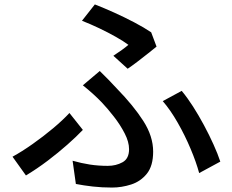

<svg xmlns="http://www.w3.org/2000/svg" viewBox="-20 -803 1040 860"><path d="M487.8 -553.2Q507.3 -565.9 525.9 -579.3Q544.4 -592.8 555.2 -602.1Q533.7 -618.2 499.3 -637.7Q464.8 -657.2 424.8 -676.3Q384.8 -695.3 347.2 -710L404.8 -783.2Q444.8 -767.6 491.5 -746.6Q538.1 -725.6 581.8 -702.6Q625.5 -679.7 657.2 -658.2L681.2 -594.2Q668.5 -584 645.3 -565.4Q622.1 -546.9 596.4 -527.3Q570.8 -507.8 551.8 -495.1ZM305.2 -83Q344.7 -71.8 382.8 -65.9Q420.9 -60.1 462.9 -60.1Q499.5 -60.1 528.8 -76.2Q558.1 -92.3 558.1 -134.8Q558.1 -167.5 538.3 -205.8Q518.6 -244.1 490.2 -280.5Q461.9 -316.9 436 -344.2Q398.9 -382.8 351.1 -420.9L426.8 -484.9Q447.3 -464.8 466.3 -445.6Q485.4 -426.3 503.9 -405.8Q578.1 -329.6 622.1 -261Q666 -192.4 666 -124Q666 -60.1 637.9 -25.1Q609.9 9.8 567.4 23.4Q524.9 37.1 481.9 37.1Q437 37.1 395.8 32.5Q354.5 27.8 319.8 21ZM872.1 -27.8Q858.9 -76.7 833.7 -136.5Q808.6 -196.3 776.1 -253.2Q743.7 -310.1 709 -350.1L793.9 -396Q818.8 -366.2 844.5 -326.2Q870.1 -286.1 893.8 -241.9Q917.5 -197.8 936.5 -155.5Q955.6 -113.3 966.8 -79.1ZM351.1 -221.2Q322.3 -190.9 282 -155.3Q241.7 -119.6 194.1 -83.5Q146.5 -47.4 96.2 -17.1L36.1 -101.1Q78.1 -124 126.2 -158Q174.3 -191.9 218.3 -228.8Q262.2 -265.6 291 -296.9Z"/></svg>

Font: Source Han Sans CN Medium
Style: Regular
Weight: 500
Designer: Ryoko NISHIZUKA  (kana, bopomofo & ideographs); Paul D. Hunt (Latin, Greek & Cyrillic); Sandoll Communications , Soo-you
Foundry: Adobe
Version: Version 2.004;hotconv 1.0.118;makeotfexe 2.5.65603